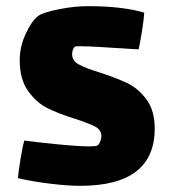

<svg xmlns="http://www.w3.org/2000/svg" viewBox="-20 -592 555 623"><path d="M303 -357Q358 -339 393.5 -322Q429 -305 455.5 -269Q482 -233 482 -175Q482 11 240 11Q200 11 142.5 4Q85 -3 38 -14Q40 -35 46.5 -75.5Q53 -116 59 -136Q94 -131 164.5 -124Q235 -117 271 -117Q292 -117 296 -120Q302 -124 305.5 -133.5Q309 -143 309 -150Q309 -170 290 -180.5Q271 -191 225 -206Q170 -223 134 -241Q98 -259 71 -297Q44 -335 44 -397Q44 -441 64 -483.5Q84 -526 105 -541Q121 -552 171 -562Q221 -572 265 -572Q377 -572 448 -551Q447 -531 441.5 -496Q436 -461 430 -432L407 -433Q277 -442 241 -442Q226 -442 224 -441Q220 -439 217 -432Q214 -425 214 -416Q214 -395 235.5 -383Q257 -371 303 -357Z"/></svg>

Font: Lalezar
Style: Regular
Weight: 400
Designer: Borna Izadpanah
Foundry: Borna Izadpanah
Version: Version 1.003